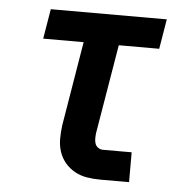

<svg xmlns="http://www.w3.org/2000/svg" viewBox="-44 -572 588 615"><g transform="rotate(5 250.0 -265.0)"><path d="M300 0Q278 0 257 -3.5Q236 -7 218 -17Q200 -27 187 -42.5Q174 -58 167.5 -77.5Q161 -97 161 -119Q161 -141 164 -163L209 -434H79L95 -530H468L452 -434H322L274 -147Q273 -138 273 -129.5Q273 -121 275.5 -113.5Q278 -106 285 -101Q292 -96 300 -96H393V0Z"/></g></svg>

Font: Iosevka Curly Slab Oblique
Style: Bold
Weight: 700
Italic angle: -9°
Monospace: yes
Designer: Belleve Invis
Foundry: Belleve Invis
Version: Version 11.1.0; ttfautohint (v1.8.3)